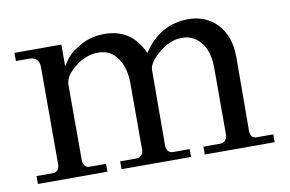

<svg xmlns="http://www.w3.org/2000/svg" viewBox="-57 -563 995 659"><g transform="rotate(-10 440.5 -233.5)"><path d="M851.4 0H608V-27.4H667.4Q685.7 -27.4 691.4 -50.3V-285.7Q691.4 -339.4 669.7 -371.4Q657.1 -388.6 640 -398.3Q622.9 -408 598.9 -408Q557.7 -408 518.9 -374.9Q480 -342.9 480 -316.6L478.9 -50.3Q483.4 -27.4 501.7 -27.4H560V0H317.7V-27.4H374.9Q394.3 -27.4 398.9 -50.3V-285.7Q398.9 -337.1 376 -371.4Q353.1 -408 307.4 -408Q264 -408 226.3 -377.1Q188.6 -347.4 188.6 -316.6V-50.3Q192 -27.4 211.4 -27.4H268.6V0H26.3V-27.4H83.4Q102.9 -27.4 106.3 -50.3V-395.4Q105.1 -428.6 70.9 -428.6H25.1V-457.1H188.6V-416V-380.6Q197.7 -397.7 210.9 -412.6Q224 -427.4 242.3 -437.7Q284.6 -467.4 339.4 -467.4Q435.4 -467.4 474.3 -377.1Q532.6 -467.4 633.1 -467.4Q662.9 -467.4 688.6 -456.6Q714.3 -445.7 733.1 -425.7Q752 -405.7 762.3 -376.6Q772.6 -347.4 772.6 -310.9L771.4 -50.3Q773.7 -27.4 793.1 -27.4H851.4Z"/></g></svg>

Font: t
Style: Regular
Weight: 400
Designer: Takis Katsoulidis and George D. Matthiopoulos
Foundry: Takis Katsoulidis and George D. Matthiopoulos
Version: Version 1.0 ; ttfautohint (v1.8.1)